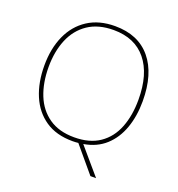

<svg xmlns="http://www.w3.org/2000/svg" viewBox="-156 -853 1066 1150"><g transform="rotate(20 377.0 -277.5)"><path d="M690 -358Q690 -263 662.5 -186Q635 -109 580.5 -59.5Q526 -10 443 4L585 170H549L413 8Q404 9 395 9.5Q386 10 376 10Q272 10 202.5 -37.5Q133 -85 98 -168Q63 -251 63 -359Q63 -467 100 -549.5Q137 -632 208.5 -678.5Q280 -725 382 -725Q530 -725 610 -628.5Q690 -532 690 -358ZM90 -359Q90 -259 121 -181.5Q152 -104 216 -59.5Q280 -15 377 -15Q475 -15 538.5 -58.5Q602 -102 632.5 -179.5Q663 -257 663 -358Q663 -521 590 -610.5Q517 -700 382 -700Q284 -700 219 -656Q154 -612 122 -535Q90 -458 90 -359Z"/></g></svg>

Font: Noto Sans Cherokee Thin
Style: Regular
Weight: 100
Designer: Monotype Design Team
Foundry: Monotype Imaging Inc.
Version: Version 2.001; ttfautohint (v1.8.4.7-5d5b)